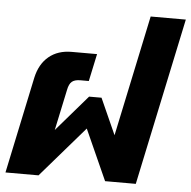

<svg xmlns="http://www.w3.org/2000/svg" viewBox="-51 -765 812 816"><g transform="rotate(5 354.5 -357.0)"><path d="M89 -412Q102 -471 140.5 -503Q179 -535 238 -535H346L321 -418H285Q261 -418 249 -408Q237 -398 232 -372L195 -198L328 -352H381L450 -198L559 -714H709L558 0H427L330 -216L143 0H2Z"/></g></svg>

Font: Prompt SemiBold
Style: Italic
Weight: 600
Italic angle: -12°
Designer: Katatrad Team
Foundry: CadsonDemak
Version: Version 1.001